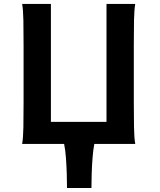

<svg xmlns="http://www.w3.org/2000/svg" viewBox="-20 -733 814 978"><path d="M522.5 -712.9H668.9Q663.6 -683.6 662.6 -629.4Q661.6 -575.2 661.6 -502.9V-212.4Q661.6 -140.1 662.6 -84.7Q663.6 -29.3 668.9 0H460.4Q454.6 30.8 451.4 71.5Q448.2 112.3 447 153.1Q445.8 193.8 445.8 224.6H321.3Q321.3 193.8 320.1 153.1Q318.8 112.3 315.9 71.5Q313 30.8 306.6 0H92.8Q98.1 -29.3 99.1 -84.7Q100.1 -140.1 100.1 -212.4V-502.9Q100.1 -575.2 99.1 -629.4Q98.1 -683.6 92.8 -712.9H239.3V-112.3H522.5Z"/></svg>

Font: Andika
Style: Bold
Weight: 700
Designer: Victor Gaultney, Annie Olsen, Julie Remington, Don Collingsworth, Eric Hays, Becca Hirsbrunner
Foundry: SIL International
Version: Version 6.101